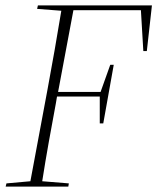

<svg xmlns="http://www.w3.org/2000/svg" viewBox="-20 -694 585 714"><path d="M118 -661 208 -654C192 -557 175 -459 157 -363L93 -20L4 -12L1 0H234L236 -12L137 -20C152 -117 170 -214 188 -311L192 -335H351V-235H364L403 -453H390L354 -352H196L253 -656H504L513 -504H526L545 -674H121Z"/></svg>

Font: Source Serif 4 Display Light
Style: Italic
Weight: 300
Italic angle: -12°
Designer: Frank Grießhammer
Foundry: Adobe Systems Incorporated
Version: Version 4.004;hotconv 1.0.117;makeotfexe 2.5.65602